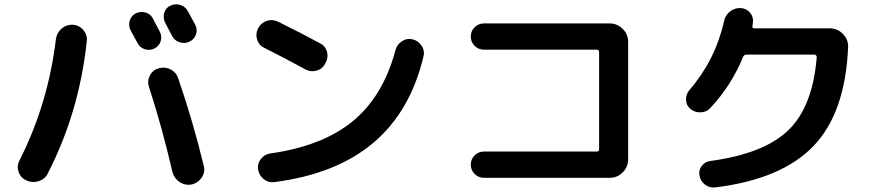

<svg xmlns="http://www.w3.org/2000/svg" viewBox="-20 -820 4040 878"><path d="M608.4 -624Q603.5 -633.8 592.8 -652.8Q582 -671.9 577.1 -681.6Q566.4 -703.1 573.2 -725.6Q580.1 -748 600.6 -758.8Q623 -769.5 646 -762.7Q668.9 -755.9 679.7 -734.4Q684.6 -724.6 695.3 -704.6Q706.1 -684.6 710.9 -674.8Q721.7 -653.3 714.4 -630.9Q707 -608.4 685.5 -597.7Q663.1 -587.9 641.1 -595.2Q619.1 -602.5 608.4 -624ZM766.6 -656.2Q756.8 -675.8 735.4 -715.8Q724.6 -737.3 731 -760.7Q737.3 -784.2 758.8 -793.9Q781.2 -804.7 804.7 -797.4Q828.1 -790 839.8 -767.6Q862.3 -727.5 873 -706.5Q883.8 -685.5 876.5 -663.1Q869.1 -640.6 847.2 -629.9Q825.2 -619.1 801.8 -626.5Q778.3 -633.8 766.6 -656.2ZM706.1 -507.8Q734.4 -515.6 759.8 -502.9Q785.2 -490.2 794.9 -461.9Q862.3 -266.6 912.1 -60.5Q918.9 -32.2 902.3 -7.8Q885.7 16.6 857.4 23.4Q827.1 29.3 801.8 12.7Q776.4 -3.9 768.6 -33.2Q720.7 -240.2 661.1 -422.9Q652.3 -450.2 665.5 -475.1Q678.7 -500 706.1 -507.8ZM100.6 4.9Q74.2 -6.8 64.9 -34.2Q55.7 -61.5 69.3 -86.9Q200.2 -345.7 235.4 -639.6Q239.3 -669.9 261.2 -689Q283.2 -708 312.5 -707Q341.8 -705.1 360.8 -683.1Q379.9 -661.1 377 -632.8Q342.8 -308.6 199.2 -28.3Q186.5 -1 157.2 8.3Q127.9 17.6 100.6 4.9Z M1189.5 -600.6Q1164.1 -612.3 1155.8 -638.7Q1147.5 -665 1160.2 -690.4Q1173.8 -715.8 1199.7 -724.6Q1225.6 -733.4 1252 -720.7Q1353.5 -670.9 1443.4 -622.1Q1468.8 -609.4 1475.6 -582Q1482.4 -554.7 1467.8 -530.3Q1455.1 -504.9 1428.2 -497.1Q1401.4 -489.3 1376 -502.9Q1270.5 -560.5 1189.5 -600.6ZM1917 -563.5Q1857.4 -311.5 1688.5 -168Q1519.5 -24.4 1235.4 12.7Q1208 16.6 1186.5 -0.5Q1165 -17.6 1160.2 -44.9Q1156.2 -71.3 1172.9 -92.8Q1189.5 -114.3 1215.8 -118.2Q1456.1 -152.3 1594.2 -266.6Q1732.4 -380.9 1788.1 -589.8Q1794.9 -616.2 1817.9 -631.3Q1840.8 -646.5 1866.7 -640.1Q1892.6 -633.8 1907.7 -611.3Q1922.9 -588.9 1917 -563.5Z M2709 -127Q2719.7 -127 2719.7 -137.7V-582Q2719.7 -592.8 2709 -592.8H2193.4Q2168 -592.8 2150.4 -610.4Q2132.8 -627.9 2132.8 -652.8Q2132.8 -677.7 2150.4 -695.3Q2168 -712.9 2193.4 -712.9H2767.6Q2802.7 -712.9 2827.6 -688Q2852.5 -663.1 2852.5 -627.9V-91.8Q2852.5 -56.6 2827.6 -31.7Q2802.7 -6.8 2767.6 -6.8H2193.4Q2168 -6.8 2150.4 -24.4Q2132.8 -42 2132.8 -66.9Q2132.8 -91.8 2150.4 -109.4Q2168 -127 2193.4 -127Z M3136.7 -322.3Q3118.2 -337.9 3117.2 -363.3Q3116.2 -388.7 3132.8 -408.2Q3252 -546.9 3291 -723.6Q3296.9 -751 3318.4 -767.6Q3339.8 -784.2 3367.2 -783.2Q3394.5 -781.2 3410.6 -761.2Q3426.8 -741.2 3422.9 -714.8Q3422.9 -711.9 3421.9 -708Q3420.9 -704.1 3420.9 -701.2Q3418.9 -690.4 3429.7 -690.4H3774.4Q3809.6 -690.4 3834.5 -665Q3859.4 -639.6 3858.4 -605.5Q3845.7 -303.7 3699.7 -151.9Q3553.7 0 3250 37.1Q3224.6 40 3204.1 24.4Q3183.6 8.8 3178.7 -16.6Q3173.8 -41 3189 -61Q3204.1 -81.1 3229.5 -84Q3473.6 -117.2 3585 -224.6Q3696.3 -332 3714.8 -557.6Q3714.8 -569.3 3704.1 -570.3H3393.6Q3382.8 -570.3 3377.9 -559.6Q3325.2 -429.7 3227.5 -325.2Q3210 -306.6 3183.1 -306.2Q3156.2 -305.7 3136.7 -322.3Z"/></svg>

Font: Rounded-X Mgen+ 1m bold
Style: Bold
Weight: 700
Designer: [Source Han Sans]
Ryoko NISHIZUKA  (kana & ideographs); Paul D. Hunt (Latin, Greek & Cyrillic); Wenlong ZHANG  (bopomofo
Version: Version 1.059.20150602